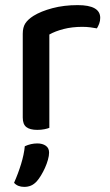

<svg xmlns="http://www.w3.org/2000/svg" viewBox="-20 -502 430 751"><path d="M173 -2Q166 1 153.5 3.5Q141 6 126 6Q97 6 83 -5Q69 -16 69 -42V-370Q69 -395 79 -410.5Q89 -426 111 -440Q140 -458 185 -470Q230 -482 284 -482Q372 -482 372 -432Q372 -420 368 -409.5Q364 -399 359 -391Q349 -393 334 -395Q319 -397 302 -397Q262 -397 229 -388.5Q196 -380 173 -367ZM124 207Q113 219 101 224Q89 229 75 229Q49 229 35 213Q51 177 62.5 139.5Q74 102 77 70Q101 59 126 59Q146 59 159 68Q172 77 172 95Q172 107 167.5 123Q163 139 156 154.5Q149 170 140.5 184Q132 198 124 207Z"/></svg>

Font: Baloo 2 Medium
Style: Regular
Weight: 500
Designer: Sarang Kulkarni and Ek Type
Foundry: Ek Type
Version: Version 1.640;hotconv 1.0.111;makeotfexe 2.5.65597; ttfautoh